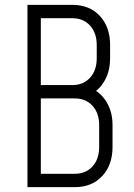

<svg xmlns="http://www.w3.org/2000/svg" viewBox="-20 -770 553 790"><path d="M93 0V-750H278Q348 -750 390.5 -704.8Q433 -659.5 433 -585V-530Q433 -482 414.2 -445Q395.5 -408 363 -387L362 -404Q399 -384.5 421 -345.8Q443 -307 443 -255V-165Q443 -91 400.5 -45.5Q358 0 288 0ZM148 -55H288Q333 -55 360.5 -85.2Q388 -115.5 388 -165V-255Q388 -304.5 360.5 -334.8Q333 -365 288 -365H148ZM148 -420H278Q323 -420 350.5 -450.2Q378 -480.5 378 -530V-585Q378 -634.5 350.5 -664.8Q323 -695 278 -695H148Z"/></svg>

Font: Mohave Light
Style: Regular
Weight: 300
Designer: Gumpita Rahayu
Foundry: Tokotype
Version: Version 2.003